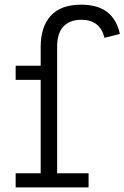

<svg xmlns="http://www.w3.org/2000/svg" viewBox="-20 -820 544 840"><path d="M48.5 0V-62H158V-470.5H48.5V-532.5H158V-615Q158 -702.5 202 -751Q246 -799.5 335 -799.5Q408.5 -799.5 450 -766.5Q491.5 -733.5 504.5 -671.5L437 -654.5Q427.5 -694 402.2 -713.8Q377 -733.5 335.5 -733.5Q286 -733.5 258 -704.5Q230 -675.5 230 -615V-62H367.5V0Z"/></svg>

Font: Hepta Slab ExtraLight
Style: Regular
Weight: 400
Version: Version 1.102